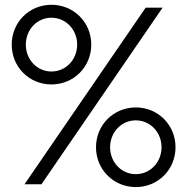

<svg xmlns="http://www.w3.org/2000/svg" viewBox="-20 -759 771 791"><path d="M81.1 0H150.9L649.9 -727.5H580.1ZM28.3 -575.2C28.3 -483.4 100.1 -411.1 191.9 -411.1C283.7 -411.1 356 -483.4 356 -575.2C356 -667 283.7 -739.3 191.9 -739.3C100.1 -739.3 28.3 -667 28.3 -575.2ZM86.4 -575.2C86.4 -637.2 132.8 -686 191.9 -686C251 -686 297.9 -637.2 297.9 -575.2C297.9 -513.2 251 -464.4 191.9 -464.4C132.8 -464.4 86.4 -513.2 86.4 -575.2ZM375.5 -152.3C375.5 -60.5 447.8 11.7 539.6 11.7C631.3 11.7 703.1 -60.5 703.1 -152.3C703.1 -244.1 631.3 -316.4 539.6 -316.4C447.8 -316.4 375.5 -244.1 375.5 -152.3ZM433.6 -152.3C433.6 -214.4 480.5 -263.2 539.1 -263.2C598.6 -263.2 645.5 -214.4 645.5 -152.3C645.5 -90.3 598.6 -41.5 539.1 -41.5C480.5 -41.5 433.6 -90.3 433.6 -152.3Z"/></svg>

Font: Guggenheim Sans Display Light
Style: Regular
Weight: 300
Designer: Modified by Tom Baber under direction of Pentagram Design 2023
Foundry: rsms
Version: Version 1.001;Glyphs 3.1.2 (3151)